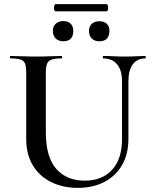

<svg xmlns="http://www.w3.org/2000/svg" viewBox="-20 -896 741 930"><path d="M571 -503Q571 -555 547.5 -584Q524 -613 480 -613Q478 -613 478 -619Q478 -625 480 -625Q505 -625 530.5 -623.5Q556 -622 586 -622Q612 -622 637.5 -623.5Q663 -625 684 -625Q686 -625 686 -619Q686 -613 684 -613Q644 -613 623 -584Q602 -555 602 -503V-223Q602 -150 571.5 -97Q541 -44 486 -15Q431 14 357 14Q284 14 227 -14.5Q170 -43 138.5 -96Q107 -149 107 -222V-544Q107 -573 101.5 -587.5Q96 -602 79.5 -607.5Q63 -613 31 -613Q28 -613 28 -619Q28 -625 31 -625Q56 -625 87.5 -623.5Q119 -622 154 -622Q191 -622 222 -623.5Q253 -625 278 -625Q281 -625 281 -619Q281 -613 278 -613Q245 -613 229 -607Q213 -601 207.5 -586Q202 -571 202 -542V-257Q202 -135 252.5 -78Q303 -21 390 -21Q475 -21 523 -73.5Q571 -126 571 -222ZM287 -696Q264 -696 250 -709.5Q236 -723 236 -747Q236 -768 250 -781Q264 -794 287 -794Q310 -794 322.5 -781Q335 -768 335 -747Q335 -696 287 -696ZM461 -696Q438 -696 424.5 -709.5Q411 -723 411 -747Q411 -768 424.5 -780.5Q438 -793 461 -793Q485 -793 497.5 -780.5Q510 -768 510 -747Q510 -696 461 -696ZM250 -841Q245 -841 242.5 -849.5Q240 -858 242.5 -867Q245 -876 250 -876H495Q501 -876 503 -867Q505 -858 503 -849.5Q501 -841 495 -841Z"/></svg>

Font: Cormorant Garamond Light SemiBold
Style: Regular
Weight: 600
Version: Version 4.001